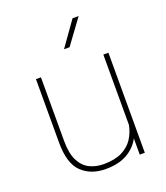

<svg xmlns="http://www.w3.org/2000/svg" viewBox="-139 -846 825 953"><g transform="rotate(-20 273.5 -370.0)"><path d="M438 0V-85.4Q414.6 -41.5 369.6 -15.9Q324.7 9.8 255.9 9.8Q178.2 9.8 130.1 -36.4Q82 -82.5 82 -192.9V-528.3H108.4V-191.9Q108.4 -127.4 127.4 -88.9Q146.5 -50.3 179.7 -33.4Q212.9 -16.6 254.9 -16.6Q313.5 -16.6 351.6 -35.6Q389.6 -54.7 410.2 -86.7Q430.7 -118.7 438 -156.7V-528.3H464.8V0ZM263.7 -620.1 356 -750H388.2L293 -620.1Z"/></g></svg>

Font: Vazirmatn RD FD Thin
Style: Regular
Weight: 100
Designer: Saber Rastikerdar
Foundry: Saber Rastikerdar
Version: Version 33.003